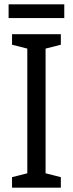

<svg xmlns="http://www.w3.org/2000/svg" viewBox="-20 -873 340 893"><path d="M263 0H36V-49L107 -67V-647L36 -665V-714H263V-665L192 -647V-67L263 -49ZM279 -853V-789H20V-853Z"/></svg>

Font: Noto Sans Malayalam Condensed
Style: Regular
Weight: 400
Width: 3
Designer: Jelle Bosma - Monotype Design Team
Foundry: Monotype Imaging Inc.
Version: Version 2.104; ttfautohint (v1.8.4.7-5d5b)